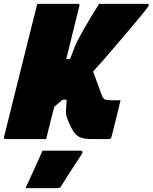

<svg xmlns="http://www.w3.org/2000/svg" viewBox="-71 -720 790 994"><path d="M122 -700H332Q338 -700 340 -696.5Q342 -693 340 -689Q323 -621 306 -552.5Q289 -484 272 -415H292Q305 -448 312 -467Q319 -486 325 -498.5Q331 -511 339.5 -526.5Q348 -542 363 -569Q392 -621 442 -700H692Q701 -700 699 -692Q699 -690 695 -684Q691 -678 675.5 -658.5Q660 -639 623 -595Q570 -533 532 -488Q494 -443 465 -410Q436 -377 411 -350Q422 -320 433 -290Q444 -260 455 -230Q462 -211 470.5 -206Q479 -201 504 -201H553Q547 -176 539.5 -145Q532 -114 524.5 -84.5Q517 -55 512 -34.5Q507 -14 506 -11Q503 0 492 0H407Q372 0 351 -6.5Q330 -13 316 -30.5Q302 -48 288 -80Q280 -100 276 -110.5Q272 -121 271 -131Q270 -141 271 -157Q272 -173 274 -204H253Q243 -195 232 -186Q221 -177 210 -167Q199 -125 188.5 -83.5Q178 -42 168 0H-42Q-54 0 -50 -11Q-14 -157 22.5 -302.5Q59 -448 95 -593Q102 -620 108.5 -646.5Q115 -673 122 -700ZM149 60H347Q353 60 355.5 64.5Q358 69 354 75Q334 106 317 132Q300 158 283 184.5Q266 211 245 244Q243 248 239 251Q235 254 228 254H61Q78 218 91.5 188Q105 158 119 127.5Q133 97 149 60Z"/></svg>

Font: Recursive Mn Lnr St XBk
Style: Italic
Weight: 1000
Italic angle: -15°
Monospace: yes
Version: Version 1.079;hotconv 1.0.112;makeotfexe 2.5.65598; ttfautoh